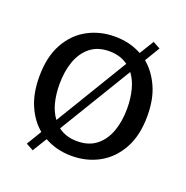

<svg xmlns="http://www.w3.org/2000/svg" viewBox="-113 -670 793 819"><g transform="rotate(20 283.5 -260.5)"><path d="M88 27 129 -41Q88 -75 64 -130Q40 -185 40 -260Q40 -349 73 -409.5Q106 -470 162 -500.5Q218 -531 285 -531Q354 -531 408 -501L448 -566L481 -548L440 -480Q481 -446 506 -391Q531 -336 531 -260Q531 -171 497.5 -110.5Q464 -50 408.5 -19.5Q353 11 285 11Q216 11 161 -20L121 45ZM132 -260Q132 -215 141.5 -177Q151 -139 172 -111L370 -438Q335 -464 285 -464Q233 -464 199 -437Q165 -410 148.5 -364Q132 -318 132 -260ZM285 -56Q338 -56 372 -83Q406 -110 422.5 -156Q439 -202 439 -260Q439 -305 429 -344Q419 -383 398 -411L199 -83Q234 -56 285 -56Z"/></g></svg>

Font: Murecho
Style: Regular
Weight: 400
Designer: Neil Summerour
Foundry: Positype
Version: Version 1.010; ttfautohint (v1.8.3)